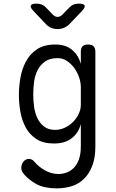

<svg xmlns="http://www.w3.org/2000/svg" viewBox="-20 -805 640 1057"><path d="M425 -122Q418 -96 405 -76.5Q392 -57 373.5 -43Q355 -29 331 -22Q307 -15 277 -15Q218 -15 180.5 -39.5Q143 -64 122 -102.5Q101 -141 92.5 -188.5Q84 -236 84 -282Q84 -329 92.5 -377.5Q101 -426 123 -467Q145 -508 184 -534Q223 -560 285 -560Q340 -560 375 -532Q410 -504 425 -454V-520Q425 -541 435 -550.5Q445 -560 465 -560Q485 -560 495 -550.5Q505 -541 505 -520V0Q505 64 488 108Q471 152 442 180Q413 208 374.5 220Q336 232 293 232Q224 232 181.5 209Q139 186 112 154Q104 144 100.5 136Q97 128 97 118Q97 111 100 102Q103 93 108 86Q113 79 121 74.5Q129 70 138 70Q148 70 155 73.5Q162 77 170 86Q179 97 193 109Q207 121 224 131Q241 141 261 147Q281 153 302 153Q323 153 345 145.5Q367 138 385 120.5Q403 103 414 73.5Q425 44 425 0ZM284 -90Q312 -90 338 -102.5Q364 -115 383 -134.5Q402 -154 413.5 -178.5Q425 -203 425 -228V-326Q425 -351 415.5 -379Q406 -407 389 -430.5Q372 -454 348.5 -469.5Q325 -485 298 -485Q254 -485 227.5 -466Q201 -447 186.5 -418Q172 -389 167.5 -354Q163 -319 163 -286Q163 -253 167.5 -218.5Q172 -184 185.5 -155.5Q199 -127 222.5 -108.5Q246 -90 284 -90ZM182 -785Q197 -785 209.5 -780Q222 -775 232 -765L270 -725Q283 -712 297 -712Q311 -712 324 -725L362 -764Q372 -775 384.5 -780Q397 -785 412 -785Q442 -785 446 -774.5Q450 -764 430 -743L363 -673Q349 -659 332.5 -652Q316 -645 297 -645Q278 -645 261.5 -652Q245 -659 232 -673L165 -744Q145 -764 149.5 -774.5Q154 -785 182 -785Z"/></svg>

Font: Maple Mono NL Light
Style: Regular
Weight: 300
Monospace: yes
Designer: subframe7536
Version: Version 7.000